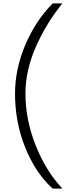

<svg xmlns="http://www.w3.org/2000/svg" viewBox="-20 -854 419 1124"><path d="M345.2 -834Q250 -716.8 189.5 -578.9Q128.9 -440.9 128.9 -306.2Q128.9 -155.3 188.2 -4.6Q247.6 146 345.2 250H288.1Q188 159.2 127.9 10.3Q67.9 -138.7 67.9 -306.2Q67.9 -448.7 127.9 -590.6Q188 -732.4 288.1 -834Z"/></svg>

Font: Stilu Light
Style: Regular
Weight: 300
Designer: Genilson Lima Santos
Foundry: Genilson Lima Santos
Version: Version 1.200;PS 001.200;hotconv 1.0.88;makeotf.lib2.5.64775